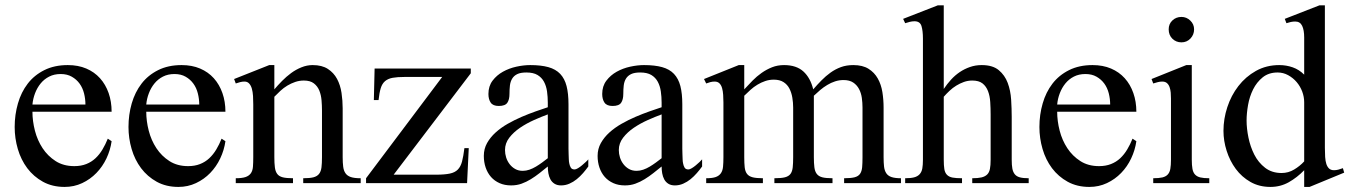

<svg xmlns="http://www.w3.org/2000/svg" viewBox="-20 -700 5159 734"><path d="M406.7 -160.2Q401.9 -126 387 -94.5Q372.1 -63 348.6 -38.8Q325.2 -14.6 294.2 0Q263.2 14.6 227.1 14.6Q180.2 14.6 144.3 -5.1Q108.4 -24.9 84.2 -57.1Q60.1 -89.4 48.1 -130.4Q36.1 -171.4 36.1 -214.4Q36.1 -261.7 48.6 -304.7Q61 -347.7 85.9 -380.1Q110.8 -412.6 149.4 -431.9Q188 -451.2 239.3 -451.2Q278.8 -451.2 309.8 -438Q340.8 -424.8 362.3 -400.9Q383.8 -377 395.3 -344.2Q406.7 -311.5 406.7 -272.9H104Q104 -237.3 113.5 -200.4Q123 -163.6 142.8 -133.5Q162.6 -103.5 192.6 -84.2Q222.7 -64.9 264.2 -64.9Q289.6 -64.9 309.6 -72.8Q329.6 -80.6 345 -95Q360.4 -109.4 371.8 -128.7Q383.3 -147.9 392.1 -169.9ZM306.6 -300.3Q306.6 -321.8 301.3 -343Q295.9 -364.3 284.2 -380.4Q272.5 -396.5 254.6 -406.7Q236.8 -417 211.9 -417Q187 -417 168 -407.2Q148.9 -397.5 135.5 -381.1Q122.1 -364.7 114 -343.5Q106 -322.3 104 -300.3Z M841.8 -160.2Q836.9 -126 822 -94.5Q807.1 -63 783.7 -38.8Q760.3 -14.6 729.2 0Q698.2 14.6 662.1 14.6Q615.2 14.6 579.3 -5.1Q543.5 -24.9 519.3 -57.1Q495.1 -89.4 483.2 -130.4Q471.2 -171.4 471.2 -214.4Q471.2 -261.7 483.6 -304.7Q496.1 -347.7 521 -380.1Q545.9 -412.6 584.5 -431.9Q623 -451.2 674.3 -451.2Q713.9 -451.2 744.9 -438Q775.9 -424.8 797.4 -400.9Q818.8 -377 830.3 -344.2Q841.8 -311.5 841.8 -272.9H539.1Q539.1 -237.3 548.6 -200.4Q558.1 -163.6 577.9 -133.5Q597.7 -103.5 627.7 -84.2Q657.7 -64.9 699.2 -64.9Q724.6 -64.9 744.6 -72.8Q764.6 -80.6 780 -95Q795.4 -109.4 806.9 -128.7Q818.4 -147.9 827.1 -169.9ZM741.7 -300.3Q741.7 -321.8 736.3 -343Q731 -364.3 719.2 -380.4Q707.5 -396.5 689.7 -406.7Q671.9 -417 647 -417Q622.1 -417 603 -407.2Q584 -397.5 570.6 -381.1Q557.1 -364.7 549.1 -343.5Q541 -322.3 539.1 -300.3Z M1139.2 0V-18.6Q1164.1 -18.6 1178.2 -22.2Q1192.4 -25.9 1199.7 -35.2Q1207 -44.4 1209 -60.1Q1210.9 -75.7 1210.9 -99.1V-277.8Q1210.9 -296.4 1209.2 -316.7Q1207.5 -336.9 1200.7 -353.8Q1193.8 -370.6 1179.9 -381.3Q1166 -392.1 1141.6 -392.1Q1124.5 -392.1 1108.6 -386.7Q1092.8 -381.3 1078.6 -372.8Q1064.5 -364.3 1052 -352.8Q1039.6 -341.3 1028.8 -330.1V-99.1Q1028.8 -76.2 1030.8 -60.5Q1032.7 -44.9 1039.6 -35.4Q1046.4 -25.9 1060.8 -22.2Q1075.2 -18.6 1100.1 -18.6V0H881.3V-18.6Q905.3 -18.6 918.7 -23.2Q932.1 -27.8 939 -37.6Q945.8 -47.4 947 -62.7Q948.2 -78.1 948.2 -99.1V-300.8Q948.2 -317.4 947.3 -333Q946.3 -348.6 942.9 -360.8Q939.5 -373 932.6 -380.6Q925.8 -388.2 914.6 -388.2Q906.2 -388.2 897.9 -386Q889.6 -383.8 881.3 -380.9L875 -397.9L1009.3 -451.2H1028.8V-358.4Q1042 -374 1058.3 -390.6Q1074.7 -407.2 1093 -420.7Q1111.3 -434.1 1132.3 -442.6Q1153.3 -451.2 1175.3 -451.2Q1210.9 -451.2 1233.4 -436.5Q1255.9 -421.9 1268.6 -398.2Q1281.2 -374.5 1285.6 -345Q1290 -315.4 1290 -286.1V-99.1Q1290 -78.1 1292 -62.7Q1293.9 -47.4 1300.8 -37.6Q1307.6 -27.8 1321 -23.2Q1334.5 -18.6 1358.9 -18.6V0Z M1484.9 -32.2H1646Q1679.7 -32.2 1699.5 -36.4Q1719.2 -40.5 1730.2 -51.8Q1741.2 -63 1746.3 -82.5Q1751.5 -102.1 1755.4 -133.8H1772L1765.6 0H1379.4V-18.6L1670.4 -405.8H1526.4Q1499 -405.8 1481.2 -402.6Q1463.4 -399.4 1452.1 -389.9Q1440.9 -380.4 1435.5 -362.8Q1430.2 -345.2 1427.2 -317.4H1409.2L1412.1 -438H1779.8V-419.9Z M2229 -63.5Q2220.2 -51.3 2209 -38.3Q2197.8 -25.4 2184.8 -14.9Q2171.9 -4.4 2156.7 2.2Q2141.6 8.8 2125 8.8Q2109.9 8.8 2099.9 2.4Q2089.8 -3.9 2084.2 -14.4Q2078.6 -24.9 2076.4 -37.6Q2074.2 -50.3 2074.2 -63.5Q2058.6 -50.8 2042.5 -38.1Q2026.4 -25.4 2009.3 -14.9Q1992.2 -4.4 1973.9 2.2Q1955.6 8.8 1934.1 8.8Q1909.2 8.8 1889.9 0.2Q1870.6 -8.3 1857.2 -23.4Q1843.8 -38.6 1836.7 -59.3Q1829.6 -80.1 1829.6 -104Q1829.6 -130.9 1842 -153.1Q1854.5 -175.3 1874.8 -193.6Q1895 -211.9 1921.1 -226.8Q1947.3 -241.7 1974.6 -253.4Q2002 -265.1 2027.8 -274.2Q2053.7 -283.2 2074.2 -290V-307.6Q2074.2 -329.6 2071.3 -350.3Q2068.4 -371.1 2059.6 -387.5Q2050.8 -403.8 2034.9 -413.3Q2019 -422.9 1992.2 -422.9Q1970.2 -422.9 1957.5 -416.7Q1944.8 -410.6 1938 -399.4Q1931.2 -388.2 1929.4 -373.3Q1927.7 -358.4 1927.7 -340.8Q1927.7 -319.3 1919.4 -307.1Q1911.1 -294.9 1886.7 -294.9Q1864.7 -294.9 1856 -307.6Q1847.2 -320.3 1847.2 -340.8Q1847.2 -370.6 1863 -391.6Q1878.9 -412.6 1902.6 -425.8Q1926.3 -439 1954.1 -445.1Q1981.9 -451.2 2006.8 -451.2Q2047.9 -451.2 2076.2 -443.4Q2104.5 -435.5 2121.6 -417.5Q2138.7 -399.4 2146 -370.8Q2153.3 -342.3 2153.3 -301.3V-152.3Q2153.3 -143.1 2153.3 -132.1Q2153.3 -121.1 2153.8 -110.6Q2154.3 -100.1 2154.5 -91.1Q2154.8 -82 2156.2 -75.7Q2157.7 -66.9 2161.9 -59.6Q2166 -52.2 2176.8 -52.2Q2181.6 -52.2 2189.5 -56.9Q2197.3 -61.5 2204.8 -67.9Q2212.4 -74.2 2219.2 -80.6Q2226.1 -86.9 2229 -90.8ZM2074.2 -262.7Q2050.3 -253.9 2021.7 -241.2Q1993.2 -228.5 1968.3 -211.7Q1943.4 -194.8 1927 -173.6Q1910.6 -152.3 1910.6 -126.5Q1910.6 -111.8 1915 -97.9Q1919.4 -84 1928.2 -72.5Q1937 -61 1949.5 -54Q1961.9 -46.9 1978.5 -46.9Q1991.2 -46.9 2003.9 -51.3Q2016.6 -55.7 2028.8 -63Q2041 -70.3 2052.7 -78.9Q2064.5 -87.4 2074.2 -95.2Z M2664.1 -63.5Q2655.3 -51.3 2644 -38.3Q2632.8 -25.4 2619.9 -14.9Q2606.9 -4.4 2591.8 2.2Q2576.7 8.8 2560.1 8.8Q2544.9 8.8 2534.9 2.4Q2524.9 -3.9 2519.3 -14.4Q2513.7 -24.9 2511.5 -37.6Q2509.3 -50.3 2509.3 -63.5Q2493.7 -50.8 2477.5 -38.1Q2461.4 -25.4 2444.3 -14.9Q2427.2 -4.4 2408.9 2.2Q2390.6 8.8 2369.1 8.8Q2344.2 8.8 2325 0.2Q2305.7 -8.3 2292.2 -23.4Q2278.8 -38.6 2271.7 -59.3Q2264.6 -80.1 2264.6 -104Q2264.6 -130.9 2277.1 -153.1Q2289.6 -175.3 2309.8 -193.6Q2330.1 -211.9 2356.2 -226.8Q2382.3 -241.7 2409.7 -253.4Q2437 -265.1 2462.9 -274.2Q2488.8 -283.2 2509.3 -290V-307.6Q2509.3 -329.6 2506.3 -350.3Q2503.4 -371.1 2494.6 -387.5Q2485.8 -403.8 2470 -413.3Q2454.1 -422.9 2427.2 -422.9Q2405.3 -422.9 2392.6 -416.7Q2379.9 -410.6 2373 -399.4Q2366.2 -388.2 2364.5 -373.3Q2362.8 -358.4 2362.8 -340.8Q2362.8 -319.3 2354.5 -307.1Q2346.2 -294.9 2321.8 -294.9Q2299.8 -294.9 2291 -307.6Q2282.2 -320.3 2282.2 -340.8Q2282.2 -370.6 2298.1 -391.6Q2314 -412.6 2337.6 -425.8Q2361.3 -439 2389.2 -445.1Q2417 -451.2 2441.9 -451.2Q2482.9 -451.2 2511.2 -443.4Q2539.6 -435.5 2556.6 -417.5Q2573.7 -399.4 2581.1 -370.8Q2588.4 -342.3 2588.4 -301.3V-152.3Q2588.4 -143.1 2588.4 -132.1Q2588.4 -121.1 2588.9 -110.6Q2589.4 -100.1 2589.6 -91.1Q2589.8 -82 2591.3 -75.7Q2592.8 -66.9 2596.9 -59.6Q2601.1 -52.2 2611.8 -52.2Q2616.7 -52.2 2624.5 -56.9Q2632.3 -61.5 2639.9 -67.9Q2647.5 -74.2 2654.3 -80.6Q2661.1 -86.9 2664.1 -90.8ZM2509.3 -262.7Q2485.4 -253.9 2456.8 -241.2Q2428.2 -228.5 2403.3 -211.7Q2378.4 -194.8 2362.1 -173.6Q2345.7 -152.3 2345.7 -126.5Q2345.7 -111.8 2350.1 -97.9Q2354.5 -84 2363.3 -72.5Q2372.1 -61 2384.5 -54Q2397 -46.9 2413.6 -46.9Q2426.3 -46.9 2439 -51.3Q2451.7 -55.7 2463.9 -63Q2476.1 -70.3 2487.8 -78.9Q2499.5 -87.4 2509.3 -95.2Z M3207 0V-18.6Q3232.4 -18.6 3246.8 -22.2Q3261.2 -25.9 3267.8 -35.4Q3274.4 -44.9 3275.9 -60.5Q3277.3 -76.2 3277.3 -99.1V-288.6Q3277.3 -307.1 3274.7 -325.9Q3272 -344.7 3263.9 -359.9Q3255.9 -375 3241.7 -384.5Q3227.5 -394 3204.6 -394Q3188 -394 3172.4 -388.9Q3156.7 -383.8 3142.6 -375.2Q3128.4 -366.7 3115.7 -356Q3103 -345.2 3091.3 -334V-99.1Q3091.3 -76.2 3093.3 -60.5Q3095.2 -44.9 3102.3 -35.4Q3109.4 -25.9 3123.5 -22.2Q3137.7 -18.6 3162.6 -18.6V0H2940.4V-18.6Q2966.3 -18.6 2980.7 -22.2Q2995.1 -25.9 3002 -35.2Q3008.8 -44.4 3010.5 -60.1Q3012.2 -75.7 3012.2 -99.1V-288.6Q3012.2 -307.6 3009 -326.7Q3005.9 -345.7 2998 -361.1Q2990.2 -376.5 2975.6 -386Q2960.9 -395.5 2938 -395.5Q2920.9 -395.5 2905.3 -390.1Q2889.6 -384.8 2875.5 -376.2Q2861.3 -367.7 2848.9 -356.4Q2836.4 -345.2 2825.2 -334V-99.1Q2825.2 -76.2 2826.9 -60.5Q2828.6 -44.9 2835.7 -35.4Q2842.8 -25.9 2857.4 -22.2Q2872.1 -18.6 2896.5 -18.6V0H2679.7V-18.6Q2703.1 -18.6 2716.1 -23.2Q2729 -27.8 2735.8 -37.6Q2742.7 -47.4 2744.1 -62.7Q2745.6 -78.1 2745.6 -99.1V-308.6Q2745.6 -323.2 2744.6 -337.4Q2743.7 -351.6 2740.5 -363Q2737.3 -374.5 2730.5 -381.3Q2723.6 -388.2 2711.9 -388.2Q2703.6 -388.2 2695.3 -386Q2687 -383.8 2679.7 -380.9L2671.4 -397.9L2804.2 -451.2H2825.2V-358.4Q2840.3 -375 2856.7 -391.6Q2873 -408.2 2891.8 -421.4Q2910.6 -434.6 2931.6 -442.9Q2952.6 -451.2 2977.5 -451.2Q3024.4 -451.2 3051.3 -426.8Q3078.1 -402.3 3088.9 -358.4Q3104 -376 3120.4 -392.6Q3136.7 -409.2 3155 -422.4Q3173.3 -435.5 3194.6 -443.4Q3215.8 -451.2 3242.2 -451.2Q3277.8 -451.2 3300.3 -437Q3322.8 -422.9 3335.7 -399.9Q3348.6 -377 3353.3 -347.9Q3357.9 -318.8 3357.9 -288.6V-99.1Q3357.9 -78.6 3359.6 -63.5Q3361.3 -48.3 3367.9 -38.1Q3374.5 -27.8 3387.9 -23.2Q3401.4 -18.6 3424.3 -18.6V0Z M3696.8 0V-18.6Q3718.3 -18.6 3731.9 -21.7Q3745.6 -24.9 3753.7 -32.7Q3761.7 -40.5 3764.4 -54.2Q3767.1 -67.9 3767.1 -89.4V-261.7Q3767.1 -286.6 3765.6 -309.8Q3764.2 -333 3757.1 -351.6Q3750 -370.1 3736.1 -381.1Q3722.2 -392.1 3696.8 -392.1Q3680.2 -392.1 3665 -386.7Q3649.9 -381.3 3636 -372.8Q3622.1 -364.3 3609.9 -352.8Q3597.7 -341.3 3587.9 -330.1V-89.4Q3587.9 -67.4 3590.1 -53.7Q3592.3 -40 3599.9 -32Q3607.4 -23.9 3621.1 -21.2Q3634.8 -18.6 3657.7 -18.6V0H3440.4V-18.6Q3461.4 -18.6 3474.6 -22Q3487.8 -25.4 3495.6 -33.9Q3503.4 -42.5 3505.9 -55.9Q3508.3 -69.3 3508.3 -89.4V-552.2Q3508.3 -582.5 3502.7 -600.6Q3497.1 -618.7 3476.1 -618.7Q3467.3 -618.7 3458.3 -616.5Q3449.2 -614.3 3440.4 -611.3L3432.6 -627.9L3565.4 -679.7H3587.9V-359.9Q3600.6 -378.9 3615.7 -395.5Q3630.9 -412.1 3648.9 -424.3Q3667 -436.5 3688 -443.8Q3709 -451.2 3732.9 -451.2Q3774.9 -451.2 3798.1 -431.9Q3821.3 -412.6 3832.3 -383.3Q3843.3 -354 3845.5 -319.1Q3847.7 -284.2 3847.7 -253.4V-89.4Q3847.7 -68.8 3850.1 -55.7Q3852.5 -42.5 3859.4 -33.9Q3866.2 -25.4 3878.9 -22Q3891.6 -18.6 3912.6 -18.6V0Z M4324.2 -160.2Q4319.3 -126 4304.4 -94.5Q4289.6 -63 4266.1 -38.8Q4242.7 -14.6 4211.7 0Q4180.7 14.6 4144.5 14.6Q4097.7 14.6 4061.8 -5.1Q4025.9 -24.9 4001.7 -57.1Q3977.5 -89.4 3965.6 -130.4Q3953.6 -171.4 3953.6 -214.4Q3953.6 -261.7 3966.1 -304.7Q3978.5 -347.7 4003.4 -380.1Q4028.3 -412.6 4066.9 -431.9Q4105.5 -451.2 4156.7 -451.2Q4196.3 -451.2 4227.3 -438Q4258.3 -424.8 4279.8 -400.9Q4301.3 -377 4312.7 -344.2Q4324.2 -311.5 4324.2 -272.9H4021.5Q4021.5 -237.3 4031 -200.4Q4040.5 -163.6 4060.3 -133.5Q4080.1 -103.5 4110.1 -84.2Q4140.1 -64.9 4181.6 -64.9Q4207 -64.9 4227.1 -72.8Q4247.1 -80.6 4262.5 -95Q4277.8 -109.4 4289.3 -128.7Q4300.8 -147.9 4309.6 -169.9ZM4224.1 -300.3Q4224.1 -321.8 4218.8 -343Q4213.4 -364.3 4201.7 -380.4Q4189.9 -396.5 4172.1 -406.7Q4154.3 -417 4129.4 -417Q4104.5 -417 4085.4 -407.2Q4066.4 -397.5 4053 -381.1Q4039.6 -364.7 4031.5 -343.5Q4023.4 -322.3 4021.5 -300.3Z M4544.9 -587.9Q4544.9 -567.4 4531 -552.7Q4517.1 -538.1 4496.6 -538.1Q4476.1 -538.1 4461.9 -552Q4447.8 -565.9 4447.8 -587.9Q4447.8 -608.4 4461.9 -621.8Q4476.1 -635.3 4496.6 -635.3Q4516.1 -635.3 4530.5 -621.3Q4544.9 -607.4 4544.9 -587.9ZM4388.7 0V-18.6Q4410.2 -18.6 4423.6 -21.7Q4437 -24.9 4444.3 -33Q4451.7 -41 4454.1 -54.7Q4456.5 -68.4 4456.5 -89.4V-323.7Q4456.5 -334.5 4455.6 -345.9Q4454.6 -357.4 4451.2 -366.9Q4447.8 -376.5 4441.2 -382.3Q4434.6 -388.2 4422.9 -388.2Q4415 -388.2 4406.2 -386Q4397.5 -383.8 4388.7 -380.9L4382.3 -397.9L4515.1 -451.2H4536.1V-89.4Q4536.1 -68.4 4538.6 -54.7Q4541 -41 4548.3 -33Q4555.7 -24.9 4568.6 -21.7Q4581.5 -18.6 4603 -18.6V0Z M4986.3 14.6H4965.8V-49.3Q4939 -21.5 4907 -3.4Q4875 14.6 4836.9 14.6Q4793.9 14.6 4760.5 -4.4Q4727.1 -23.4 4704.3 -54.2Q4681.6 -85 4669.4 -123.3Q4657.2 -161.6 4657.2 -199.7Q4657.2 -245.6 4671.9 -290.3Q4686.5 -335 4714.1 -370.8Q4741.7 -406.7 4781.5 -429Q4821.3 -451.2 4870.6 -451.2Q4897.5 -451.2 4921.9 -442.6Q4946.3 -434.1 4965.8 -414.6V-556.6Q4965.8 -585 4958 -601.3Q4950.2 -617.7 4931.6 -617.7Q4922.9 -617.7 4914.8 -616Q4906.7 -614.3 4897.9 -611.3L4891.6 -627.9L5024.4 -679.7H5044.9V-134.8Q5044.9 -115.7 5045.9 -100.1Q5046.9 -84.5 5050.5 -73.2Q5054.2 -62 5061 -55.7Q5067.9 -49.3 5080.1 -49.3Q5087.9 -49.3 5096.4 -51.5Q5105 -53.7 5113.8 -57.1L5118.7 -40ZM4965.8 -309.1Q4965.8 -329.6 4958.3 -349.9Q4950.7 -370.1 4937 -386.2Q4923.3 -402.3 4904.5 -412.6Q4885.7 -422.9 4864.3 -422.9Q4830.1 -422.9 4807.1 -404.3Q4784.2 -385.7 4770.5 -358.2Q4756.8 -330.6 4751.2 -298.6Q4745.6 -266.6 4745.6 -239.3Q4745.6 -209 4752.7 -174.1Q4759.8 -139.2 4775.1 -108.9Q4790.5 -78.6 4816.4 -58.6Q4842.3 -38.6 4879.4 -38.6Q4905.3 -38.6 4927.2 -51.8Q4949.2 -64.9 4965.8 -83Z"/></svg>

Font: Kitab
Style: Regular
Weight: 400
Designer: SIL International
Foundry: Khaled Hosny
Version: Version 1.000